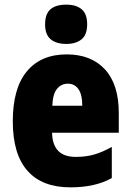

<svg xmlns="http://www.w3.org/2000/svg" viewBox="-20 -796 563 826"><path d="M267 -562Q372 -562 431.5 -497.5Q491 -433 491 -310V-225H204Q206 -121 306 -121Q349 -121 384.5 -131Q420 -141 461 -164V-30Q390 10 283 10Q161 10 98 -61.5Q35 -133 35 -274Q35 -416 95.5 -489Q156 -562 267 -562ZM272 -436Q244 -436 225.5 -414Q207 -392 205 -341H334Q334 -389 317.5 -412.5Q301 -436 272 -436ZM265 -776Q308 -776 331.5 -756Q355 -736 355 -691Q355 -647 331 -627Q307 -607 265 -607Q222 -607 198 -627Q174 -647 174 -691Q174 -736 197 -756Q220 -776 265 -776Z"/></svg>

Font: Noto Sans Lao Condensed Black
Style: Regular
Weight: 900
Width: 3
Designer: Monotype Design Team
Foundry: Monotype Imaging Inc.
Version: Version 2.003; ttfautohint (v1.8.4.7-5d5b)